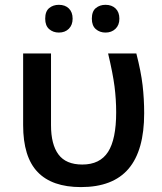

<svg xmlns="http://www.w3.org/2000/svg" viewBox="-20 -760 667 790"><path d="M313 9.8Q194.3 9.8 134.8 -52.2Q75.2 -114.3 75.2 -245.1V-540H189.9V-245.1Q189.9 -165.5 220.7 -124.3Q251.5 -83 318.8 -83Q391.1 -83 424.6 -135Q458 -187 458 -297.9Q458 -351.1 451.2 -404.5Q444.3 -458 424.8 -540H541Q560.1 -465.8 566.7 -409.4Q573.2 -353 573.2 -293.9Q573.2 -141.1 509 -65.7Q444.8 9.8 313 9.8ZM166 -683.1Q166 -713.4 182.4 -726.8Q198.7 -740.2 222.2 -740.2Q248 -740.2 263.4 -725.1Q278.8 -710 278.8 -683.1Q278.8 -657.2 263.2 -641.6Q247.6 -626 222.2 -626Q198.7 -626 182.4 -640.1Q166 -654.3 166 -683.1ZM357.9 -683.1Q357.9 -713.4 374.3 -726.8Q390.6 -740.2 414.1 -740.2Q439.9 -740.2 455.6 -725.1Q471.2 -710 471.2 -683.1Q471.2 -656.7 455.1 -641.4Q439 -626 414.1 -626Q390.6 -626 374.3 -640.1Q357.9 -654.3 357.9 -683.1Z"/></svg>

Font: JBL Sans
Style: Semibold
Weight: 600
Version: Version 1.10